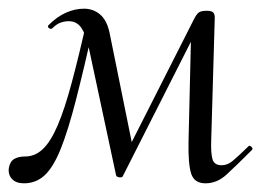

<svg xmlns="http://www.w3.org/2000/svg" viewBox="-26 -413 609 442"><path d="M447 9Q421.6 9 414.3 -12.7Q407 -34.4 408 -86.6L414.2 -347.8L443.2 -375.6L256.6 -7.2Q255.4 -4 248.8 -4.8Q242.2 -5.6 241.2 -9.6L178.2 -304Q171.4 -334 161.1 -349.1Q150.8 -364.2 132 -364.2Q122.8 -364.2 113.5 -360.9Q104.2 -357.6 95.2 -348.6Q91.4 -344.8 86.8 -348.2Q82.2 -351.6 86.2 -355.6Q105 -374.4 125.7 -383.7Q146.4 -393 167.4 -393Q188.8 -393 204.5 -379.6Q220.2 -366.2 226.2 -337.6L280.8 -68.4L253.6 -39.2L419.8 -367.4Q426.2 -380.2 431.5 -384.2Q436.8 -388.2 450.2 -388.2Q460.6 -388.2 464.5 -384.6Q468.4 -381 468.4 -372.2L460.2 -89Q459.2 -61 463.1 -46.8Q467 -32.6 484.2 -32.6Q497.6 -32.6 509.3 -42.3Q521 -52 545.8 -76Q548.2 -79.2 552.7 -75.1Q557.2 -71 554 -67.8Q517.2 -31 495.4 -11Q473.6 9 447 9ZM29.2 9Q10.8 9 1.5 -1.1Q-7.8 -11.2 -5.6 -26.6Q-2.8 -41.6 7 -47.2Q16.8 -52.8 32.4 -52.8Q55 -52.8 73.1 -70.3Q91.2 -87.8 107 -124.9Q122.8 -162 138.8 -221.5Q154.8 -281 174 -365L191.2 -361Q167.2 -254.6 148.9 -183.2Q130.6 -111.8 113.5 -69.6Q96.4 -27.4 76.5 -9.2Q56.6 9 29.2 9Z"/></svg>

Font: Cormorant Infant Light
Style: Italic
Weight: 300
Italic angle: -10°
Designer: Christian Thalmann (Catharsis Fonts)
Foundry: Catharsis Fonts
Version: Version 4.001